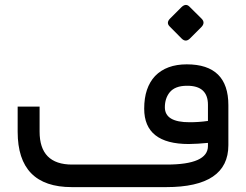

<svg xmlns="http://www.w3.org/2000/svg" viewBox="-20 -766 1007 786"><path d="M675.9 -689.7 722.6 -736.4Q740.5 -753.8 755.4 -739L805.6 -689.2Q821.5 -672.8 804.1 -654.9L757.4 -608.2Q740.5 -591.8 724.1 -607.7L674.4 -657.9Q659.5 -672.8 675.9 -689.7ZM660.5 0H273.8Q52.3 0 52.3 -226.7V-329.7H142.1V-227.2Q142.1 -92.3 275.4 -92.3H662.1Q831.3 -92.3 831.3 -168.2V-180V-181H830.3Q789.7 -176.9 752.8 -176.4Q570.3 -176.4 570.3 -321Q570.3 -364.6 581.5 -397.9Q592.8 -431.3 614.9 -454.9Q661.5 -502.6 744.6 -502.6Q914.9 -502.6 914.9 -335.4V-171.8Q914.9 0 660.5 0ZM831.3 -336.9Q831.3 -415.4 745.6 -414.9Q721 -414.9 703.3 -408.2Q685.6 -401.5 674.4 -387.7Q654.9 -363.1 654.9 -326.7Q654.9 -265.1 756.9 -265.6Q794.4 -265.6 830.3 -270.8H831.3V-271.8Z"/></svg>

Font: Fira Code
Style: Regular
Weight: 400
Designer: Carrois Corporate, Edenspiekermann AG, Nikita Prokopov
Foundry: Carrois Corporate, Edenspiekermann AG, Nikita Prokopov
Version: Version 5.002